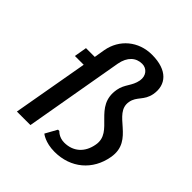

<svg xmlns="http://www.w3.org/2000/svg" viewBox="-192 -852 1004 1004"><g transform="rotate(45 310.0 -350.0)"><path d="M365 -60C325 -60 304 -85 304 -85H294L258 -20C258 -20 293 10 363 10C483 10 571 -65 591 -180C618 -330 435 -345 454 -450C463 -500 504 -510 515 -570C529 -650 480 -710 365 -710C265 -710 188 -645 171 -550L161 -490H96L84 -420H149L75 0H175L271 -550C282 -610 317 -640 362 -640C397 -640 422 -610 415 -570C406 -520 373 -500 364 -450C337 -300 510 -285 489 -170C477 -100 430 -60 365 -60Z"/></g></svg>

Font: Scada
Style: Italic
Weight: 400
Designer: Jovanny Lemonad
Foundry: Jovanny Lemonad
Version: Version 3.005